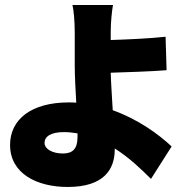

<svg xmlns="http://www.w3.org/2000/svg" viewBox="-20 -661 740 763"><path d="M288 -116C288 -71 270 -51 230 -51C188 -51 157 -69 157 -93C157 -118 181 -136 234 -136C252 -136 270 -134 288 -131ZM638 -515C576 -508 484 -504 420 -502V-535C420 -574 425 -619 429 -641H268C273 -620 277 -576 277 -533V-403C277 -360 280 -306 283 -253C273 -254 263 -254 253 -254C105 -254 20 -187 20 -85C20 29 127 82 249 82C395 82 436 10 436 -67V-71C493 -35 541 11 580 50L662 -79C611 -127 529 -187 428 -223C425 -277 421 -332 420 -372C485 -374 579 -377 642 -382Z"/></svg>

Font: GenEiGothic-pro-Heavy
Style: Bold
Weight: 900
Designer: Ryoko NISHIZUKA (kana & ideographs); Paul D. Hunt (Latin, Greek & Cyrillic); Wenlong ZHANG (bopomofo); Sandoll Communica
Foundry: Adobe Systems Incorporated; o_tamon
Version: Version 1.000.140830